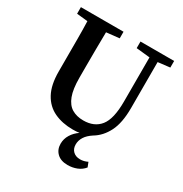

<svg xmlns="http://www.w3.org/2000/svg" viewBox="-200 -813 1129 1186"><g transform="rotate(30 364.5 -220.0)"><path d="M459 -616V-663H699V-616L614 -606V-278Q614 -172 582 -109Q550 -46 496 -14Q462 8 446 33.5Q430 59 430 87Q430 118 449 136Q468 154 499 154Q526 154 552 141L565 174Q545 199 514.5 211Q484 223 450 223Q401 223 374 197Q347 171 347 130Q347 95 365.5 65Q384 35 415 14Q393 17 368 17Q293 17 235.5 -10Q178 -37 146 -96Q114 -155 114 -250V-359Q114 -421 114 -483.5Q114 -546 112 -608L34 -616V-663H338V-616L246 -606Q245 -545 244.5 -483Q244 -421 244 -359V-281Q244 -200 262 -152.5Q280 -105 314 -84.5Q348 -64 396 -64Q474 -64 515 -115.5Q556 -167 556 -291V-606Z"/></g></svg>

Font: Source Serif Pro Semibold
Style: Regular
Weight: 600
Designer: Frank Grießhammer
Foundry: Adobe Systems Incorporated
Version: Version 3.000;hotconv 1.0.109;makeotfexe 2.5.65596